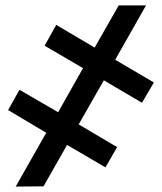

<svg xmlns="http://www.w3.org/2000/svg" viewBox="-20 -682 600 710"><path d="M10 -275 151 -191 38 8 141 7 228 -146 370 -63 413 -138 271 -222 364 -385 505 -302 549 -377 406 -461 520 -662H419L330 -506L188 -590L145 -513L287 -430L195 -267L52 -350Z"/></svg>

Font: Asimov Pro
Style: Blk
Weight: 900
Designer: Google
Version: Version 2.000980; 2014